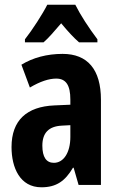

<svg xmlns="http://www.w3.org/2000/svg" viewBox="-20 -786 504 816"><path d="M300 -766H181C162 -728 117 -658 86 -619V-606H165C185 -623 211 -653 240 -687C268 -653 293 -626 316 -606H394V-619C357 -668 322 -722 300 -766ZM246 -557C180 -557 120 -541 71 -511L107 -414C151 -440 188 -452 219 -452C261 -452 279 -423 279 -363V-341L211 -338C94 -333 29 -275 29 -161C29 -73 65 10 156 10C220 10 257 -17 290 -73H293L314 0H409V-362C409 -491 352 -557 246 -557ZM242 -252 279 -254V-204C279 -137 250 -94 209 -94C177 -94 160 -118 160 -167C160 -221 187 -249 242 -252Z"/></svg>

Font: Noto Sans Ethiopic ExtraCondensed
Style: Bold
Weight: 700
Width: 2
Designer: Monotype Design Team
Foundry: Monotype Imaging Inc.
Version: Version 2.102